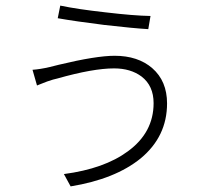

<svg xmlns="http://www.w3.org/2000/svg" viewBox="-20 -634 710 685"><path d="M232 31 208 -13Q352 -32 436 -94Q528 -161 528 -266Q528 -328 485 -361Q446 -390 387 -390Q312 -390 185 -354Q174 -351 169 -350Q151 -345 122 -333Q115 -330 112 -329L96 -385Q124 -387 158 -395Q167 -397 190 -403Q323 -435 389 -435Q472 -435 523 -391Q576 -345 576 -265Q576 -147 482 -69Q391 5 232 31ZM509 -530Q457 -533 352 -545Q248 -558 186 -569L195 -614Q257 -601 356 -590Q457 -578 517 -577Z"/></svg>

Font: GenSekiGothic TW L
Style: Regular
Weight: 300
Version: Version 1.501;PS 1;hotconv 16.6.51;makeotf.lib2.5.65220